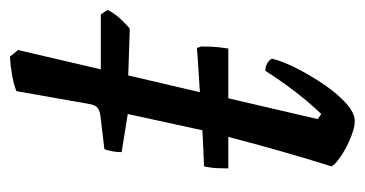

<svg xmlns="http://www.w3.org/2000/svg" viewBox="-190 -528 719 378"><g transform="rotate(-90 169.0 -339.5)"><path d="M119 0Q106 0 85.5 -8.5Q65 -17 49 -28Q33 -39 30 -46Q47 -100 61.5 -151.5Q76 -203 88 -249H26Q26 -272 27.5 -283Q29 -294 30 -297Q39 -297 58 -298Q77 -299 101 -300Q112 -349 120 -387Q128 -425 133 -447L58 -459Q58 -470 60 -479.5Q62 -489 64 -493L131 -501Q142 -503 146.5 -507.5Q151 -512 153 -524L178 -666Q189 -671 208.5 -674.5Q228 -678 246 -679L259 -663L221 -500H329L338 -487Q332 -474 320.5 -461.5Q309 -449 301 -443L209 -446L176 -305Q207 -307 231.5 -308.5Q256 -310 263 -311L266 -302Q266 -281 264.5 -268Q263 -255 262 -249H164L123 -73L133 -66Q143 -76 159.5 -95.5Q176 -115 192 -137.5Q208 -160 218 -176Q227 -176 233.5 -172Q240 -168 242 -163Q237 -142 223 -114.5Q209 -87 191 -60.5Q173 -34 154 -17Q135 0 119 0Z"/></g></svg>

Font: Texturina 72pt 72pt Medium
Style: Italic
Weight: 500
Italic angle: -11°
Designer: Guillermo Torres Carreño
Foundry: Omnibus-Type
Version: Version 1.002; ttfautohint (v1.8.3)